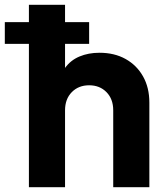

<svg xmlns="http://www.w3.org/2000/svg" viewBox="-65 -777 684 797"><path d="M55 0H205V-319Q205 -366 233 -394.5Q261 -423 305 -423Q349 -423 377 -394.5Q405 -366 405 -319V0H555V-351Q555 -413 529 -459.5Q503 -506 456.5 -532Q410 -558 348 -558Q302 -558 265 -542.5Q228 -527 205 -495V-595H305V-685H205V-757H55V-685H-45V-595H55Z"/></svg>

Font: Plus Jakarta Sans ExtraBold
Style: Regular
Weight: 800
Designer: Gumpita Rahayu
Foundry: Tokotype
Version: Version 2.004; ttfautohint (v1.8.3)